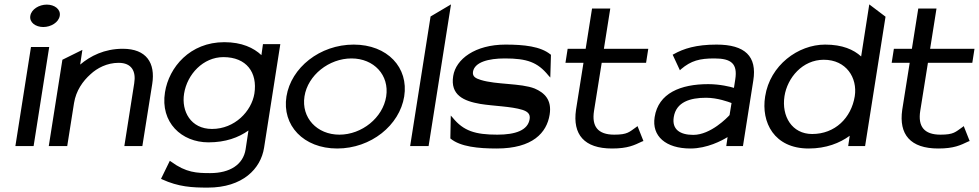

<svg xmlns="http://www.w3.org/2000/svg" viewBox="-20 -665 4456 874"><path d="M118 -593C113 -563 142 -542 177 -542C212 -542 247 -563 252 -593C257 -623 228 -644 193 -644C158 -644 123 -623 118 -593ZM50 0H133L204 -451H121Z M202 0H286L317 -196C326 -252 357 -296 392 -327C422 -355 467 -379 520 -379C579 -379 600 -341 591 -286L546 0H628L673 -283C688 -378 647 -443 539 -443C455 -443 391 -410 345 -371L355 -438L264 -393Z M731 -245C709 -108 806 -17 929 -17C1007 -17 1066 -39 1111 -71L1098 15C1087 84 1027 123 937 123C876 123 827 121 759 71L753 67L713 149L717 151C793 186 855 189 926 189C1085 189 1167 103 1182 8L1256 -464H1177L1170 -414C1135 -447 1081 -473 1001 -473C845 -473 749 -359 731 -245ZM818 -239C832 -327 905 -405 997 -405C1102 -405 1153 -335 1138 -239C1125 -159 1049 -78 945 -78C848 -78 805 -159 818 -239Z M1284 -226C1263 -95 1361 11 1515 11C1669 11 1799 -95 1820 -226C1841 -357 1744 -462 1590 -462C1436 -462 1305 -357 1284 -226ZM1366 -226C1381 -323 1478 -399 1580 -399C1682 -399 1753 -323 1738 -226C1723 -129 1627 -52 1525 -52C1423 -52 1351 -129 1366 -226Z M1847 0H1931L2033 -645L1940 -590Z M2043 -319C2029 -232 2091 -205 2166 -192C2227 -182 2307 -181 2358 -165C2380 -158 2395 -147 2391 -123C2383 -72 2327 -52 2244 -52C2143 -52 2090 -69 2041 -129L2032 -139L2030 -35L2031 -34C2076 3 2157 11 2241 11C2405 11 2469 -61 2482 -143C2493 -211 2458 -243 2414 -262C2350 -287 2240 -279 2169 -301C2146 -308 2130 -316 2133 -338C2140 -382 2203 -399 2278 -399C2379 -399 2427 -382 2476 -322L2485 -312L2488 -416L2486 -417C2441 -454 2365 -462 2281 -462C2143 -462 2055 -396 2043 -319Z M2554 -379H2636L2602 -165C2586 -53 2639 11 2766 11C2838 11 2867 -4 2903 -21L2909 -23L2882 -91L2877 -87C2844 -64 2837 -52 2776 -52C2701 -52 2673 -90 2684 -160L2719 -379H2921L2931 -443H2729L2758 -626H2675L2646 -443H2564Z M2960 -132C2946 -45 3011 11 3123 11C3199 11 3266 -25 3292 -41L3286 0H3362L3409 -298C3427 -409 3371 -462 3242 -462C3149 -462 3092 -444 3046 -418L3042 -416L3075 -345L3080 -350C3126 -389 3165 -399 3232 -399C3309 -399 3338 -375 3327 -304L3321 -265C3305 -270 3257 -282 3204 -282C3078 -282 2977 -241 2960 -132ZM3047 -132C3058 -201 3122 -220 3194 -220C3246 -220 3297 -201 3310 -196L3301 -141C3291 -130 3215 -51 3136 -51C3075 -51 3038 -76 3047 -132Z M3463 -226C3444 -108 3504 11 3661 11C3741 11 3803 -14 3848 -47L3841 0H3918L4011 -589L3937 -645L3900 -408C3866 -439 3815 -462 3736 -462C3613 -462 3485 -368 3463 -226ZM3551 -227C3564 -311 3633 -393 3730 -393C3832 -393 3884 -311 3871 -227C3855 -128 3781 -55 3677 -55C3585 -55 3537 -136 3551 -227Z M4039 -379H4121L4087 -165C4071 -53 4124 11 4251 11C4323 11 4352 -4 4388 -21L4394 -23L4367 -91L4362 -87C4329 -64 4322 -52 4261 -52C4186 -52 4158 -90 4169 -160L4204 -379H4406L4416 -443H4214L4243 -626H4160L4131 -443H4049Z"/></svg>

Font: Charger Sport
Style: DfBdExtObl
Weight: 400
Designer: Jasper
Foundry: Cannot Into Space Fonts
Version: Version 1.1